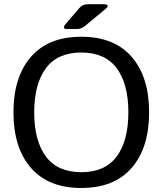

<svg xmlns="http://www.w3.org/2000/svg" viewBox="-20 -892 784 926"><path d="M44.9 -350.1Q44.9 -521 129.2 -617.9Q213.4 -714.8 372.1 -714.8Q530.8 -714.8 615 -617.9Q699.2 -521 699.2 -350.1Q699.2 -179.2 615 -82.3Q530.8 14.6 372.1 14.6Q213.4 14.6 129.2 -82.3Q44.9 -179.2 44.9 -350.1ZM145 -350.1Q145 -213.4 201.2 -137.5Q257.3 -61.5 372.1 -61.5Q486.8 -61.5 543 -137.5Q599.1 -213.4 599.1 -350.1Q599.1 -486.8 543 -562.7Q486.8 -638.7 372.1 -638.7Q257.3 -638.7 201.2 -562.7Q145 -486.8 145 -350.1ZM303.7 -752Q275.9 -752 297.9 -777.8L362.8 -853.5Q378.4 -871.6 402.3 -871.6H479Q516.6 -871.6 485.8 -846.2L389.2 -766.1Q372.1 -752 349.6 -752Z"/></svg>

Font: Istok
Style: Regular
Weight: 500
Designer: Andrey V. Panov
Foundry: Andrey V. Panov
Version: Version 1.0.3